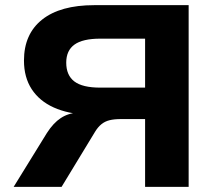

<svg xmlns="http://www.w3.org/2000/svg" viewBox="-20 -725 841 745"><path d="M33 0 162 -209Q187 -248 216 -267Q245 -286 282 -288L318 -289L319 -280Q244 -283 188.5 -308Q133 -333 103 -379Q73 -425 73 -490Q73 -593 143.5 -649Q214 -705 346 -705H712V0H543V-263H450Q423 -263 405 -258.5Q387 -254 373.5 -243Q360 -232 349 -214L219 0ZM369 -385H543V-575H369Q301 -575 269 -552Q237 -529 237 -482Q237 -433 268.5 -409Q300 -385 369 -385Z"/></svg>

Font: Nunito Sans 10pt SemiExpanded ExtraBold
Style: Regular
Weight: 800
Width: 6
Designer: Vernon Adams
Foundry: Vernon Adams
Version: Version 3.101;gftools[0.9.27]